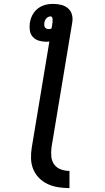

<svg xmlns="http://www.w3.org/2000/svg" viewBox="-20 -755 540 984"><path d="M336 209Q307 209 278.5 204.5Q250 200 225 188.5Q200 177 180.5 157.5Q161 138 150.5 112.5Q140 87 139 58Q138 29 143 0L233 -542Q229 -542 225.5 -541.5Q222 -541 218 -541Q198 -541 179.5 -546.5Q161 -552 148.5 -565.5Q136 -579 133 -598.5Q130 -618 133 -638Q135 -651 140 -664.5Q145 -678 153.5 -690Q162 -702 173.5 -711Q185 -720 198.5 -725.5Q212 -731 225.5 -733Q239 -735 253 -735Q274 -735 294 -730Q314 -725 329 -712Q344 -699 349 -679Q354 -659 350 -638L244 0Q241 23 243 46.5Q245 70 257.5 87.5Q270 105 291.5 113Q313 121 336 121ZM229 -606Q233 -606 236.5 -606.5Q240 -607 244 -609L249 -638Q249 -643 249.5 -648Q250 -653 249.5 -658Q249 -663 246.5 -667Q244 -671 239 -671Q233 -671 227 -668Q221 -665 217 -660.5Q213 -656 210.5 -650Q208 -644 207 -638Q207 -632 207 -626Q207 -620 210 -615.5Q213 -611 218 -608.5Q223 -606 229 -606Z"/></svg>

Font: Iosevka Curly Semibold Oblique
Style: Regular
Weight: 600
Italic angle: -9°
Monospace: yes
Designer: Belleve Invis
Foundry: Belleve Invis
Version: Version 11.1.0; ttfautohint (v1.8.3)